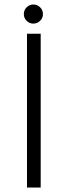

<svg xmlns="http://www.w3.org/2000/svg" viewBox="-20 -834 301 854"><path d="M100 -684H161V0H100ZM86 -771Q86 -789 98.5 -801.5Q111 -814 128 -814Q146 -814 158.5 -801.5Q171 -789 171 -771Q171 -754 158.5 -741.5Q146 -729 128 -729Q111 -729 98.5 -741.5Q86 -754 86 -771Z"/></svg>

Font: Bellota
Style: Regular
Weight: 400
Designer: Kemie Guaida
Foundry: Kemie Guaida
Version: Version 4.001